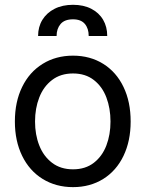

<svg xmlns="http://www.w3.org/2000/svg" viewBox="-20 -769 607 800"><path d="M157.7 -23.4C194.5 -0.7 236.7 10.7 284.2 10.7C331.7 10.7 373.7 -0.7 410.2 -23.4C446.6 -46.2 474.8 -78.3 494.6 -119.6C514.5 -161 524.4 -208.7 524.4 -262.7C524.4 -317.4 514.5 -365.4 494.6 -406.7C474.8 -448.1 446.6 -480.1 410.2 -502.9C373.7 -525.7 331.7 -537.1 284.2 -537.1C236.7 -537.1 194.5 -525.7 157.7 -502.9C120.9 -480.1 92.4 -448.1 72.3 -406.7C52.1 -365.4 42 -317.4 42 -262.7C42 -208.7 52.1 -161 72.3 -119.6C92.4 -78.3 120.9 -46.2 157.7 -23.4ZM371.1 -90.8C347.7 -72.6 318.7 -63.5 284.2 -63.5C249.7 -63.5 220.5 -72.6 196.8 -90.8C173 -109 155.3 -133.1 143.6 -163.1C131.8 -193 126 -226.2 126 -262.7C126 -299.2 131.8 -332.5 143.6 -362.8C155.3 -393.1 173 -417.3 196.8 -435.5C220.5 -453.8 249.7 -462.9 284.2 -462.9C318.7 -462.9 347.7 -453.8 371.1 -435.5C394.5 -417.3 411.9 -393.1 423.3 -362.8C434.7 -332.5 440.4 -299.2 440.4 -262.7C440.4 -226.2 434.7 -193 423.3 -163.1C411.9 -133.1 394.5 -109 371.1 -90.8ZM156.7 -686.5C144.7 -667 138.7 -644.5 138.7 -619.1H215.8C215.8 -639.3 221.4 -655.9 232.4 -668.9C243.5 -682 260.7 -688.5 284.2 -688.5C306.3 -688.5 322.8 -682.1 333.5 -669.4C344.2 -656.7 349.6 -640 349.6 -619.1H426.8C426.8 -644.5 421.1 -667 409.7 -686.5C398.3 -706.1 381.8 -721.4 360.4 -732.4C338.9 -743.5 313.5 -749 284.2 -749C254.9 -749 229.3 -743.5 207.5 -732.4C185.7 -721.4 168.8 -706.1 156.7 -686.5Z"/></svg>

Font: Pretendard Variable
Style: Regular
Weight: 400
Designer: Base glyphs from Inter by Rasmus Andersson; Hangeul glyphs from Noto Sans CJK(Source Han Sans) by Jang Soo-young and Kan
Foundry: Kil Hyung-jin
Version: Version 1.309;Glyphs 3.2 (3225)